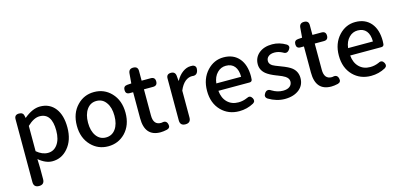

<svg xmlns="http://www.w3.org/2000/svg" viewBox="-76 -1226 4135 1973"><g transform="rotate(-15 1991.0 -239.5)"><path d="M144 223Q87 223 87 166V-163V-503Q87 -550 136 -550Q181 -550 187 -508L190 -490H193Q282 -564 362 -564Q465 -564 524 -487Q580 -413 580 -284Q580 -148 508 -65Q441 13 343 13Q271 13 198 -49L201 45V166Q201 223 144 223ZM321 -82Q383 -82 421 -134Q461 -188 461 -282Q461 -468 332 -468Q271 -468 201 -401V-266V-132Q259 -82 321 -82Z M937 13Q830 13 757 -62Q678 -143 678 -274Q678 -407 757 -488Q830 -564 937 -564Q1045 -564 1118 -488Q1196 -407 1196 -274Q1196 -143 1118 -62Q1044 13 937 13ZM937 -81Q1002 -81 1040 -133.5Q1078 -186 1078 -274Q1078 -363 1040 -415Q1003 -469 937 -469Q873 -469 835 -415.5Q797 -362 797 -274.5Q797 -187 835 -134Q873 -81 937 -81Z M1493 13Q1326 13 1326 -180V-458H1289Q1246 -458 1246 -502Q1246 -544 1287 -547L1331 -550L1340 -657Q1345 -702 1391 -702Q1441 -702 1441 -654V-550H1538Q1584 -550 1584 -504Q1584 -458 1538 -458H1512H1441V-179Q1441 -79 1521 -79Q1528 -79 1532 -80Q1580 -92 1591 -46Q1601 -7 1563 4Q1523 13 1493 13Z M1761 0Q1704 0 1704 -57V-275V-503Q1704 -550 1752 -550Q1797 -550 1802 -506L1807 -451H1810Q1839 -504 1880.5 -534Q1922 -564 1966 -564Q1982 -564 1989 -563Q2029 -552 2019 -507Q2008 -452 1954 -461Q1953 -461 1952 -461Q1915 -461 1881 -435Q1843 -404 1818 -343V-57Q1818 0 1761 0Z M2331 13Q2216 13 2141 -63Q2063 -142 2063 -274Q2063 -403 2140 -486Q2213 -564 2314 -564Q2421 -564 2481 -492Q2538 -423 2538 -303Q2538 -288 2536 -268Q2532 -245 2507 -245H2354H2176Q2183 -167 2228.5 -122Q2274 -77 2346 -77Q2394 -77 2439 -97Q2477 -118 2498 -80Q2516 -45 2485 -26Q2414 13 2331 13ZM2175 -324H2307H2439Q2439 -396 2407.5 -435Q2376 -474 2316 -474Q2262 -474 2224 -435Q2183 -394 2175 -324Z M2816 13Q2728 13 2643 -38Q2609 -62 2635 -99Q2662 -137 2704 -108Q2760 -74 2819 -74Q2867 -74 2892 -95Q2916 -115 2916 -147.5Q2916 -180 2880 -204Q2858 -219 2800 -241Q2796 -242 2794 -243Q2722 -271 2688 -299Q2637 -341 2637 -403Q2637 -473 2689 -518Q2743 -564 2832 -564Q2908 -564 2978 -522Q3011 -499 2984 -464Q2956 -428 2919 -453Q2876 -476 2834 -476Q2791 -476 2768 -456Q2746 -438 2746 -408Q2746 -378 2778 -357Q2798 -345 2853 -325Q2860 -322 2863 -321Q2941 -292 2973 -266Q3025 -223 3025 -154Q3025 -81 2972 -36Q2913 13 2816 13Z M3310 13Q3143 13 3143 -180V-458H3106Q3063 -458 3063 -502Q3063 -544 3104 -547L3148 -550L3157 -657Q3162 -702 3208 -702Q3258 -702 3258 -654V-550H3355Q3401 -550 3401 -504Q3401 -458 3355 -458H3329H3258V-179Q3258 -79 3338 -79Q3345 -79 3349 -80Q3397 -92 3408 -46Q3418 -7 3380 4Q3340 13 3310 13Z M3733 13Q3618 13 3543 -63Q3465 -142 3465 -274Q3465 -403 3542 -486Q3615 -564 3716 -564Q3823 -564 3883 -492Q3940 -423 3940 -303Q3940 -288 3938 -268Q3934 -245 3909 -245H3756H3578Q3585 -167 3630.5 -122Q3676 -77 3748 -77Q3796 -77 3841 -97Q3879 -118 3900 -80Q3918 -45 3887 -26Q3816 13 3733 13ZM3577 -324H3709H3841Q3841 -396 3809.5 -435Q3778 -474 3718 -474Q3664 -474 3626 -435Q3585 -394 3577 -324Z"/></g></svg>

Font: GenSenRounded TW M
Style: Regular
Weight: 500
Version: Version 1.501;PS 1;hotconv 16.6.51;makeotf.lib2.5.65220